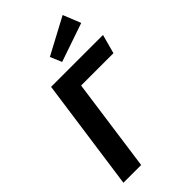

<svg xmlns="http://www.w3.org/2000/svg" viewBox="-279 -1028 1117 1117"><g transform="rotate(-45 279.5 -470.0)"><path d="M527 -574H261L181 0H35L132 -692H559ZM519 -831 280 -749 250 -820 475 -940Z"/></g></svg>

Font: Fira Sans SemiBold
Style: Italic
Weight: 600
Italic angle: -8°
Designer: bBox Type GmbH & Carrois Corporate GbR & Edenspiekermann AG
Foundry: bBox Type GmbH & Carrois Corporate GbR & Edenspiekermann AG
Version: Version 4.301